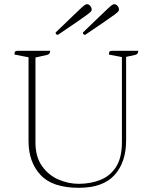

<svg xmlns="http://www.w3.org/2000/svg" viewBox="-20 -883 725 915"><path d="M355 12Q230 12 173 -49.5Q116 -111 116 -211V-610L49 -623Q49 -634 52.5 -637.5Q56 -641 66 -641H219Q219 -624 203 -621L149 -609V-204Q149 -136 180 -92Q211 -48 258.5 -27.5Q306 -7 355 -7Q411 -7 458 -25.5Q505 -44 533 -87.5Q561 -131 561 -206V-611L499 -623Q499 -634 502.5 -637.5Q506 -641 516 -641H639Q639 -624 623 -621L581 -612V-214Q581 -110 526 -49Q471 12 355 12ZM256 -717Q245 -717 245 -728Q296 -777 324.5 -804.5Q353 -832 366.5 -844.5Q380 -857 385.5 -860Q391 -863 395 -863Q403 -863 410 -855Q417 -847 417 -837Q417 -833 413.5 -828.5Q410 -824 395.5 -813Q381 -802 348 -779.5Q315 -757 256 -717ZM386 -717Q375 -717 375 -728Q426 -777 454.5 -804.5Q483 -832 496.5 -844.5Q510 -857 515.5 -860Q521 -863 525 -863Q533 -863 540 -855Q547 -847 547 -837Q547 -833 543.5 -828.5Q540 -824 525.5 -813Q511 -802 478 -779.5Q445 -757 386 -717Z"/></svg>

Font: Petrona Thin
Style: Regular
Weight: 100
Designer: Ringo R. Seeber
Foundry: Ringo R. Seeber
Version: Version 2.001; ttfautohint (v1.8.3)